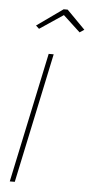

<svg xmlns="http://www.w3.org/2000/svg" viewBox="-52 -733 363 764"><g transform="rotate(5 130.0 -350.5)"><path d="M67 -627 171 -701H187L260 -627L242 -615L174 -678L80 -615ZM127 -519H147L37 0H17Z"/></g></svg>

Font: Raleway-v4020 Thin
Style: Italic
Weight: 250
Italic angle: -12°
Designer: Matt McInerney, Pablo Impallari, Rodrigo Fuenzalida
Foundry: Matt McInerney, Pablo Impallari, Rodrigo Fuenzalida
Version: Version 4.020;PS 004.020;hotconv 1.0.88;makeotf.lib2.5.64775